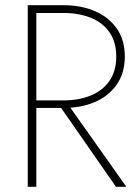

<svg xmlns="http://www.w3.org/2000/svg" viewBox="-20 -720 535 740"><path d="M201 -325 427 0H467L237 -325ZM87 -700V0H120V-700ZM102 -670H224Q284 -670 330 -651.5Q376 -633 402 -595.5Q428 -558 428 -502Q428 -446 402 -408.5Q376 -371 330 -352Q284 -333 224 -333H102V-304H224Q292 -304 345 -326.5Q398 -349 429.5 -393.5Q461 -438 461 -502Q461 -567 429.5 -611Q398 -655 345 -677.5Q292 -700 224 -700H102Z"/></svg>

Font: Jost ExtraLight
Style: Regular
Weight: 250
Version: Version 3.710